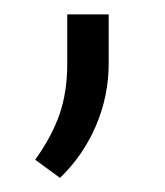

<svg xmlns="http://www.w3.org/2000/svg" viewBox="-20 -112 231 269"><path d="M132.3 -23.4Q132.3 22.5 114.3 64.5Q96.2 106.4 64 137.2L29.3 111.8Q52.7 79.1 63.5 47.9Q74.2 16.6 74.2 -22.5V-91.8H132.3Z"/></svg>

Font: Franko
Style: Light
Weight: 300
Designer: Google
Version: Version 1.200310; 2013